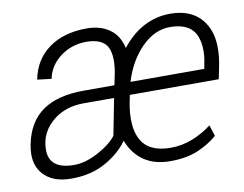

<svg xmlns="http://www.w3.org/2000/svg" viewBox="-65 -626 922 725"><g transform="rotate(-10 396.0 -263.5)"><path d="M533 10.5Q473 10.5 432.8 -17Q392.5 -44.5 372.5 -96Q341.5 -52 285.5 -20.8Q229.5 10.5 155 10.5Q81.5 11 45.5 -31Q20 -60.5 20 -105Q20 -122.5 24 -143Q40.5 -227 98.2 -267.8Q156 -308.5 256.5 -308.5H374.5L383.5 -351.5Q389 -380.5 388.5 -403Q388.5 -436 377 -455.5Q357 -488 299 -488.5Q241.5 -488.5 198.2 -455.8Q155 -423 145 -373.5L91 -380Q105.5 -455 162.8 -496.5Q220 -538 308.5 -538Q360.5 -538 395.5 -513.2Q430.5 -488.5 441.5 -439.5Q479 -488 526.5 -513Q574 -538 628.5 -538Q716 -538 757 -477.5Q784 -437.5 783.5 -378Q783.5 -347 776.5 -311.5L766.5 -262.5H425.5Q419.5 -234.5 416.5 -214.5Q413.5 -194.5 413.5 -172Q413.5 -125 430 -94Q458 -39.5 543 -39Q587 -39 627.8 -55.2Q668.5 -71.5 701.5 -97L715 -54.5Q683.5 -27 639.8 -8.2Q596 10.5 533 10.5ZM173 -38.5Q216.5 -38.5 265.5 -64.8Q314.5 -91 337.5 -121L365 -261.5H248Q182 -261.5 136 -227Q77.5 -182 77.5 -112.5Q78 -38.5 173 -38.5ZM719.5 -310.5Q724 -332 726.2 -347Q728.5 -362 728.5 -379.5Q728.5 -419 713.5 -446Q688.5 -488.5 618.5 -488.5Q560 -488.5 510.2 -438.8Q460.5 -389 436.5 -310.5Z"/></g></svg>

Font: Roberto Sans Light
Style: Italic
Weight: 300
Italic angle: -11°
Designer: Google
Version: Version 1.00;June 11, 2020;FontCreator 12.0.0.2522 64-bit; t